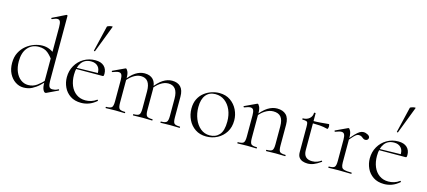

<svg xmlns="http://www.w3.org/2000/svg" viewBox="-57 -1230 3875 1741"><g transform="rotate(15 1881.0 -359.0)"><path d="M193 13Q152 13 116 -11Q80 -35 58.5 -77.5Q37 -120 37 -177Q37 -233 58.5 -274.5Q80 -316 114 -343.5Q148 -371 188 -385Q228 -399 265 -399Q300 -399 330.5 -386.5Q361 -374 387 -351L378 -287Q353 -325 320.5 -352.5Q288 -380 235 -380Q171 -380 131.5 -334.5Q92 -289 92 -206Q92 -150 110 -108Q128 -66 159 -43Q190 -20 228 -20Q274 -20 310 -46Q346 -72 378 -108L386 -101Q365 -77 337 -50.5Q309 -24 273.5 -5.5Q238 13 193 13ZM412 -718V-108Q412 -72 420.5 -55.5Q429 -39 450 -39Q460 -39 474.5 -41.5Q489 -44 505 -54Q510 -56 512.5 -50.5Q515 -45 510 -43L407 6Q403 8 399 8Q386 8 375.5 -14.5Q365 -37 365 -81V-599Q365 -635 358 -651.5Q351 -668 331 -668Q322 -668 311 -664Q300 -660 283 -653Q279 -651 276.5 -657Q274 -663 278 -664L400 -724Q402 -725 405 -725Q407 -725 409.5 -723Q412 -721 412 -718Z M734 12Q673 12 632 -15.5Q591 -43 570.5 -87Q550 -131 550 -180Q550 -241 578 -289.5Q606 -338 654 -366.5Q702 -395 762 -395Q815 -395 843.5 -368.5Q872 -342 872 -296Q872 -285 870 -279.5Q868 -274 860 -274H811Q816 -324 792.5 -349.5Q769 -375 728 -375Q669 -375 638 -333Q607 -291 607 -218Q607 -161 625.5 -116.5Q644 -72 680 -46Q716 -20 766 -20Q792 -20 819 -28Q846 -36 870 -54Q872 -56 875.5 -51.5Q879 -47 877 -44Q842 -14 806.5 -1Q771 12 734 12ZM594 -273 593 -284 823 -289V-274ZM736 -474Q735 -471 729.5 -472.5Q724 -474 725 -476L782 -716Q783 -719 791 -722.5Q799 -726 809.5 -728.5Q820 -731 827.5 -731Q835 -731 833 -727Z M1478 0Q1476 0 1476 -6Q1476 -12 1478 -12Q1519 -12 1531.5 -25Q1544 -38 1544 -81V-244Q1544 -363 1455 -363Q1418 -363 1380.5 -337.5Q1343 -312 1314 -269L1310 -281Q1356 -343 1397.5 -369.5Q1439 -396 1482 -396Q1534 -396 1562.5 -366.5Q1591 -337 1591 -275V-81Q1591 -38 1602.5 -25Q1614 -12 1656 -12Q1659 -12 1659 -6Q1659 0 1656 0Q1639 0 1616 -1Q1593 -2 1567 -2Q1542 -2 1519 -1Q1496 0 1478 0ZM1221 0Q1218 0 1218 -6Q1218 -12 1221 -12Q1262 -12 1274 -25Q1286 -38 1286 -81V-244Q1286 -363 1198 -363Q1161 -363 1123.5 -337.5Q1086 -312 1057 -269L1053 -281Q1098 -343 1139.5 -369.5Q1181 -396 1224 -396Q1276 -396 1304.5 -366.5Q1333 -337 1333 -275V-81Q1333 -38 1345 -25Q1357 -12 1399 -12Q1401 -12 1401 -6Q1401 0 1399 0Q1381 0 1358.5 -1Q1336 -2 1310 -2Q1285 -2 1261.5 -1Q1238 0 1221 0ZM964 0Q961 0 961 -6Q961 -12 964 -12Q1005 -12 1017 -25Q1029 -38 1029 -81V-281Q1029 -315 1021 -330.5Q1013 -346 993 -346Q983 -346 969 -342Q955 -338 937 -331Q933 -330 930.5 -335Q928 -340 932 -342L1043 -394Q1045 -395 1048 -395Q1055 -395 1065.5 -374.5Q1076 -354 1076 -315V-81Q1076 -38 1087.5 -25Q1099 -12 1141 -12Q1144 -12 1144 -6Q1144 0 1141 0Q1124 0 1101 -1Q1078 -2 1053 -2Q1028 -2 1004.5 -1Q981 0 964 0Z M1908 13Q1849 13 1805.5 -16Q1762 -45 1738.5 -93.5Q1715 -142 1715 -198Q1715 -250 1734 -288Q1753 -326 1784.5 -350.5Q1816 -375 1853 -387Q1890 -399 1926 -399Q1986 -399 2029 -369Q2072 -339 2095 -292Q2118 -245 2118 -193Q2118 -129 2089 -83Q2060 -37 2012.5 -12Q1965 13 1908 13ZM1936 -5Q1992 -5 2026 -42.5Q2060 -80 2060 -167Q2060 -228 2039 -276Q2018 -324 1980.5 -352Q1943 -380 1893 -380Q1836 -380 1804 -340.5Q1772 -301 1772 -227Q1772 -168 1792.5 -117Q1813 -66 1850 -35.5Q1887 -5 1936 -5Z M2470 0Q2467 0 2467 -6Q2467 -12 2470 -12Q2511 -12 2523 -25Q2535 -38 2535 -81V-248Q2535 -309 2512 -337Q2489 -365 2440 -365Q2402 -365 2362.5 -340Q2323 -315 2294 -271L2290 -283Q2337 -345 2380 -372Q2423 -399 2467 -399Q2522 -399 2552 -369.5Q2582 -340 2582 -278V-81Q2582 -38 2593.5 -25Q2605 -12 2647 -12Q2650 -12 2650 -6Q2650 0 2647 0Q2630 0 2607 -1Q2584 -2 2559 -2Q2534 -2 2510.5 -1Q2487 0 2470 0ZM2201 0Q2198 0 2198 -6Q2198 -12 2201 -12Q2242 -12 2254 -25Q2266 -38 2266 -81V-281Q2266 -315 2258 -330.5Q2250 -346 2230 -346Q2220 -346 2206 -342Q2192 -338 2174 -331Q2170 -330 2167.5 -335Q2165 -340 2169 -342L2280 -394Q2282 -395 2285 -395Q2292 -395 2302.5 -374.5Q2313 -354 2313 -315V-81Q2313 -38 2324.5 -25Q2336 -12 2378 -12Q2381 -12 2381 -6Q2381 0 2378 0Q2361 0 2338 -1Q2315 -2 2290 -2Q2265 -2 2241.5 -1Q2218 0 2201 0Z M2859 12Q2835 12 2813.5 4.5Q2792 -3 2779 -20.5Q2766 -38 2766 -68V-306Q2766 -331 2763 -342.5Q2760 -354 2749 -357.5Q2738 -361 2714 -361Q2711 -361 2711 -367Q2711 -373 2714 -373Q2752 -373 2775.5 -394Q2799 -415 2799 -447Q2799 -450 2806.5 -450Q2814 -450 2814 -447V-102Q2814 -60 2834.5 -39.5Q2855 -19 2895 -19Q2922 -19 2942.5 -27.5Q2963 -36 2976 -46Q2980 -48 2983 -43.5Q2986 -39 2982 -36Q2945 -10 2917 1Q2889 12 2859 12ZM2952 -338Q2913 -348 2877.5 -350.5Q2842 -353 2802 -353V-374Q2841 -374 2877.5 -377Q2914 -380 2955 -384Q2958 -384 2960 -377.5Q2962 -371 2962 -361Q2962 -354 2959 -345.5Q2956 -337 2952 -338Z M3148 -271 3144 -281Q3181 -327 3204.5 -351.5Q3228 -376 3245 -385.5Q3262 -395 3278 -395Q3299 -395 3319 -384Q3339 -373 3339 -357Q3339 -347 3331.5 -339Q3324 -331 3310 -331Q3298 -331 3289.5 -338Q3281 -345 3271 -351.5Q3261 -358 3244 -358Q3235 -358 3224.5 -352.5Q3214 -347 3196.5 -328.5Q3179 -310 3148 -271ZM3055 0Q3052 0 3052 -6Q3052 -12 3055 -12Q3096 -12 3108 -25Q3120 -38 3120 -81V-281Q3120 -315 3112 -330.5Q3104 -346 3084 -346Q3074 -346 3060 -342Q3046 -338 3028 -331Q3024 -330 3021.5 -335Q3019 -340 3023 -342L3134 -394Q3136 -395 3139 -395Q3146 -395 3156.5 -374.5Q3167 -354 3167 -315V-81Q3167 -52 3174 -37Q3181 -22 3202.5 -17Q3224 -12 3267 -12Q3270 -12 3270 -6Q3270 0 3267 0Q3243 0 3211 -1Q3179 -2 3144 -2Q3119 -2 3095.5 -1Q3072 0 3055 0Z M3578 12Q3517 12 3476 -15.5Q3435 -43 3414.5 -87Q3394 -131 3394 -180Q3394 -241 3422 -289.5Q3450 -338 3498 -366.5Q3546 -395 3606 -395Q3659 -395 3687.5 -368.5Q3716 -342 3716 -296Q3716 -285 3714 -279.5Q3712 -274 3704 -274H3655Q3660 -324 3636.5 -349.5Q3613 -375 3572 -375Q3513 -375 3482 -333Q3451 -291 3451 -218Q3451 -161 3469.5 -116.5Q3488 -72 3524 -46Q3560 -20 3610 -20Q3636 -20 3663 -28Q3690 -36 3714 -54Q3716 -56 3719.5 -51.5Q3723 -47 3721 -44Q3686 -14 3650.5 -1Q3615 12 3578 12ZM3438 -273 3437 -284 3667 -289V-274ZM3580 -474Q3579 -471 3573.5 -472.5Q3568 -474 3569 -476L3626 -716Q3627 -719 3635 -722.5Q3643 -726 3653.5 -728.5Q3664 -731 3671.5 -731Q3679 -731 3677 -727Z"/></g></svg>

Font: Cormorant Light
Style: Regular
Weight: 300
Designer: Christian Thalmann (Catharsis Fonts)
Foundry: Catharsis Fonts
Version: Version 4.000